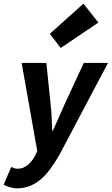

<svg xmlns="http://www.w3.org/2000/svg" viewBox="-55 -842 614 1056"><path d="M279 -578 219 -656 404 -822 486 -718ZM36 194Q22 194 1 188Q-20 182 -35 174L7 76Q24 86 44 86Q71 86 96 66.5Q121 47 138 14L150 -11L64 -496H200L223 -272Q227 -240 229 -199Q231 -158 232 -123H236Q252 -158 269 -198Q286 -238 302 -272L406 -496H539L271 11Q245 56 219.5 90Q194 124 166 147Q138 170 106 182Q74 194 36 194Z"/></svg>

Font: TypoPRO Source Sans Pro
Style: Bold Italic
Weight: 700
Italic angle: -11°
Designer: Paul D. Hunt
Foundry: Adobe Systems Incorporated
Version: Version 1.075;PS 2.000;hotconv 1.0.86;makeotf.lib2.5.63406